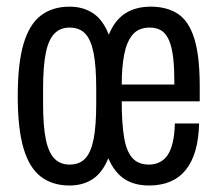

<svg xmlns="http://www.w3.org/2000/svg" viewBox="-20 -559 669 591"><path d="M194.1 12Q141.7 12 106 -15Q70.3 -42.1 52.4 -102.6Q34.6 -163.2 34.6 -263Q34.6 -363.4 52.4 -423.9Q70.3 -484.4 106 -511.5Q141.7 -538.5 194.1 -538.5Q235.9 -538.5 266.4 -518.3Q296.9 -498.1 314.9 -452.3Q333.6 -497.6 366 -518.1Q398.4 -538.5 444.1 -538.5Q493.6 -538.5 527.4 -516.5Q561.1 -494.4 577.9 -440.9Q594.8 -387.5 594.8 -293.6V-247H354.7Q354.7 -180.2 361.8 -137Q368.9 -93.8 387.1 -73.1Q405.3 -52.4 438.7 -52.4Q456 -52.4 470.5 -59.3Q485.1 -66.2 495.4 -80.8Q505.6 -95.4 511.5 -119.8Q517.3 -144.3 518.3 -178.9H592.8Q591.8 -131.7 581.5 -95.9Q571.2 -60 551.8 -36Q532.4 -12 504 0Q475.5 12 439.1 12Q392.9 12 362.4 -8.5Q332 -29 313.4 -71.8Q295.3 -27.5 265.4 -7.8Q235.4 12 194.1 12ZM194.1 -52.4Q224.6 -52.4 242.3 -71Q260 -89.7 268.1 -130.7Q276.2 -171.8 276.2 -240.2V-285.8Q276.2 -354.7 268.1 -395.8Q260 -436.9 242.3 -455.5Q224.6 -474.1 194.1 -474.1Q165.6 -474.1 147.4 -455.5Q129.2 -436.9 120.9 -395.6Q112.6 -354.2 112.6 -285.8V-240.2Q112.6 -171.8 120.9 -130.7Q129.2 -89.7 147.4 -71Q165.6 -52.4 194.1 -52.4ZM354.7 -298.9H516.8Q516.8 -345.5 513.4 -378.3Q509.9 -411.1 501.3 -432.6Q492.7 -454 478 -464.1Q463.2 -474.1 441.1 -474.1Q406.7 -474.1 388.3 -452.3Q369.9 -430.4 362.3 -391.2Q354.7 -352 354.7 -298.9Z"/></svg>

Font: Archivo SemiBold ExtraCondensed
Style: Regular
Weight: 600
Width: 2
Version: Version 2.001